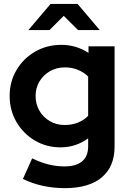

<svg xmlns="http://www.w3.org/2000/svg" viewBox="-20 -761 667 995"><path d="M316.3 214Q255.7 214 200.1 201.6Q144.4 189.1 98.8 166.3L146.6 59.7Q190.1 80.8 231.1 91.1Q272.2 101.4 313.3 101.4Q374.3 101.4 405.6 75.2Q436.8 49.1 436.8 -2.6V-44Q372.8 2.6 293.6 2.6Q220.3 2.6 160.4 -32.9Q100.6 -68.3 65.3 -128.9Q30 -189.6 30 -263.7Q30 -337.9 65.6 -398.2Q101.3 -458.5 162.2 -493.5Q223.1 -528.6 298.4 -528.6Q336.4 -528.6 372.3 -517.9Q408.1 -507.2 438.6 -486.8V-521H573.8V-1.5Q573.8 102.4 507.4 158.2Q441 214 316.3 214ZM315.3 -113.2Q352.6 -113.2 383.6 -125.5Q414.7 -137.8 436.8 -160.8V-364.6Q414.7 -386.5 383.5 -399.2Q352.3 -411.8 316 -411.8Q273.3 -411.8 239 -392.2Q204.6 -372.5 184.6 -339.1Q164.5 -305.6 164.5 -263.7Q164.5 -221.2 184.4 -187Q204.2 -152.8 238.6 -133Q272.9 -113.2 315.3 -113.2ZM384.3 -605.3 310.3 -678.9 236.6 -605.3H127.3L242 -740.6H382.1L496.8 -605.3Z"/></svg>

Font: Red Hat Display
Style: Regular
Weight: 300
Designer: Pentagram, MCKL
Foundry: Pentagram, MCKL
Version: Version 1.023